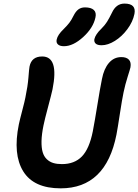

<svg xmlns="http://www.w3.org/2000/svg" viewBox="-20 -1011 764 1060"><path d="M541 -761.2Q518.1 -761.2 508.3 -770.3Q498.5 -779.3 501 -794.9Q507.3 -821.8 540 -853Q559.1 -872.1 570.8 -890.6Q582.5 -909.2 598.1 -940.9Q621.1 -991.2 667 -991.2Q733.4 -991.2 722.2 -934.1Q713.4 -890.6 683.3 -850.1Q653.3 -809.6 614.5 -785.4Q575.7 -761.2 541 -761.2ZM333 -755.9Q310.5 -755.9 299.8 -765.9Q289.1 -775.9 293 -793Q298.3 -818.8 331.1 -850.1Q352.1 -871.1 363 -885.5Q374 -899.9 384.8 -921.9Q397.5 -947.8 412.6 -959Q427.7 -970.2 449.2 -970.2Q482.4 -970.2 497.8 -956.1Q513.2 -941.9 506.8 -914.1Q494.6 -856.9 439.2 -806.4Q383.8 -755.9 333 -755.9ZM314.9 28.8Q166.5 28.8 108.4 -64.9Q50.3 -158.7 84 -324.2Q89.8 -351.6 103.3 -402.6Q116.7 -453.6 120.1 -472.2Q133.3 -535.6 137 -583.5Q140.6 -631.3 143.1 -644Q154.3 -699.2 212.9 -699.2Q306.2 -699.2 270 -518.1Q264.2 -491.2 245.4 -420.9Q226.6 -350.6 220.2 -318.8Q210 -269.5 209.2 -232.2Q208.5 -194.8 215.6 -170.9Q222.7 -147 238.3 -132.1Q253.9 -117.2 274.2 -111.1Q294.4 -105 321.8 -105Q391.1 -105 432.1 -147.2Q473.1 -189.5 492.2 -285.2Q503.4 -343.3 517.6 -431.6Q531.7 -520 543 -575.2Q553.7 -631.3 581.3 -663.6Q608.9 -695.8 649.9 -695.8Q678.2 -695.8 691.7 -681.4Q705.1 -667 700.2 -639.2Q697.8 -627.9 684.6 -586.7Q671.4 -545.4 662.1 -501Q653.8 -461.4 641.8 -382.8Q629.9 -304.2 623 -268.1Q564.5 28.8 314.9 28.8Z"/></svg>

Font: Shantell Sans Bouncy
Style: Italic
Weight: 600
Italic angle: -11.31°
Designer: Stephen Nixon, Anya Danilova, Shantell Martin
Foundry: Arrow Type
Version: Version 1.006;[9816181b4]